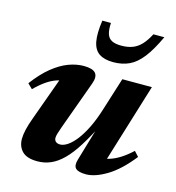

<svg xmlns="http://www.w3.org/2000/svg" viewBox="-104 -769 799 872"><g transform="rotate(15 295.5 -333.0)"><path d="M326 -42 383.5 -237 390.5 -229.5Q357.5 -162.5 328.2 -115.8Q299 -69 270.5 -40.8Q242 -12.5 212.5 0.2Q183 13 149.5 13Q100 13 78 -9.5Q56 -32 56 -67.5Q56 -86.5 61.8 -111.8Q67.5 -137 80 -170.5L166.5 -409.5L193 -372Q165.5 -373 141 -365Q116.5 -357 92.2 -340.2Q68 -323.5 41.5 -297L19 -319Q57.5 -370.5 95.5 -401.2Q133.5 -432 170.5 -446Q207.5 -460 243 -460Q284.5 -460 298.2 -443.5Q312 -427 299.5 -393L216.5 -164.5Q209 -143.5 205.5 -131.5Q202 -119.5 202 -111.5Q202 -100.5 209.2 -94Q216.5 -87.5 230 -87.5Q246 -87.5 265 -100.2Q284 -113 303.8 -138.2Q323.5 -163.5 342.5 -201.8Q361.5 -240 377.5 -291.5L426.5 -447H565.5L439.5 -37L418 -75.5Q441.5 -76 465 -83.2Q488.5 -90.5 513.5 -106.2Q538.5 -122 566 -147.5L587 -124.5Q530 -52.5 475.2 -19.8Q420.5 13 378 13Q342.5 13 329.8 0.5Q317 -12 326 -42ZM382 -593Q412 -593 434.5 -601.5Q457 -610 475.2 -629.2Q493.5 -648.5 510 -680.5H561.5Q531.5 -616 502.8 -579Q474 -542 441.2 -526.5Q408.5 -511 366 -511Q324 -511 299.5 -527.5Q275 -544 268 -581.2Q261 -618.5 270 -680.5H310.5Q308.5 -648 314.8 -628.8Q321 -609.5 337.5 -601.2Q354 -593 382 -593Z"/></g></svg>

Font: Newsreader 16pt 16pt
Style: Bold Italic
Weight: 700
Italic angle: -17°
Version: Version 1.003